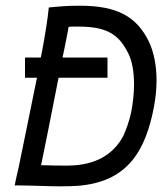

<svg xmlns="http://www.w3.org/2000/svg" viewBox="-20 -657 576 682"><path d="M260.3 -562.5C368.2 -562.5 405.3 -528.3 436.5 -465.8C449.7 -439 456.1 -400.4 456.1 -357.9C456.1 -326.7 452.6 -293 446.3 -260.3C441.4 -233.9 427.2 -190.9 415 -168.9C366.2 -81.5 275.4 -68.8 219.7 -68.8C190.4 -68.8 168.5 -68.8 126 -70.3C134.8 -112.8 162.1 -247.1 188 -380.9H361.8V-452.6H202.1C207 -475.6 211.9 -498 215.8 -519.5C218.8 -534.2 221.7 -549.3 223.6 -561.5C232.4 -563 237.8 -562.5 245.6 -562.5ZM125 -452.6H68.8V-380.9H111.3C83 -238.8 50.3 -84.5 45.9 -61C35.2 -14.2 35.2 -14.6 32.2 1.5C87.9 1.5 152.3 4.9 193.4 4.9C220.2 4.9 245.1 4.4 272.5 1.5C435.1 -17.6 497.1 -122.1 526.9 -277.3C532.7 -309.1 536.1 -340.8 536.1 -371.1C536.1 -423.3 526.9 -471.7 508.3 -510.3C465.3 -597.7 396.5 -636.7 264.2 -636.7C215.8 -636.7 193.8 -634.3 153.3 -630.4C149.4 -588.4 139.6 -528.8 127.9 -467.3Z"/></svg>

Font: Fantasque Sans Mono
Style: RegItalic
Weight: 400
Italic angle: -11°
Monospace: yes
Designer: Jany Belluz
Version: Version 1.6.3